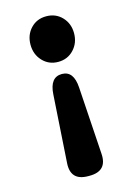

<svg xmlns="http://www.w3.org/2000/svg" viewBox="-118 -646 633 899"><g transform="rotate(-15 198.5 -196.0)"><path d="M195 191Q109 191 115 106L136 -221Q141 -303 199 -303Q256 -303 261 -221L282 106Q288 191 202 191ZM198.5 -362Q153 -362 123 -394Q93 -426 93 -473Q93 -520 122.5 -551.5Q152 -583 198 -583Q244 -583 274 -551.5Q304 -520 304 -473Q304 -426 274 -394Q244 -362 198.5 -362Z"/></g></svg>

Font: Resource Han Rounded JP Heavy
Style: Regular
Weight: 900
Designer: Cyano Hao (round all glyphs); Ryoko NISHIZUKA 西塚涼子 (kana, bopomofo & ideographs); Paul D. Hunt (Latin, Greek & Cyrillic)
Foundry: Cyano Hao
Version: 0.990